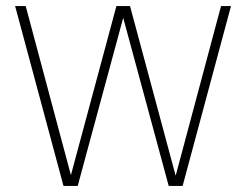

<svg xmlns="http://www.w3.org/2000/svg" viewBox="-20 -615 814 635"><path d="M190 0 30 -595H65L219 -19H210L365 -595H410L565 -19H557L711 -595H744L584 0H538L384 -569H391L237 0Z"/></svg>

Font: Encode Sans SC Condensed Thin
Style: Regular
Weight: 100
Width: 3
Designer: Multiple Designers
Foundry: Impallari Type
Version: Version 3.002